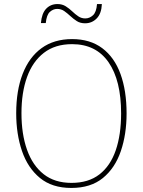

<svg xmlns="http://www.w3.org/2000/svg" viewBox="-20 -918 705 948"><path d="M605 -358Q605 -255 576.5 -171.5Q548 -88 488 -39Q428 10 332 10Q237 10 177 -39.5Q117 -89 88.5 -172.5Q60 -256 60 -359Q60 -471 92 -553.5Q124 -636 185.5 -680.5Q247 -725 336 -725Q425 -725 485 -680Q545 -635 575 -552.5Q605 -470 605 -358ZM86 -359Q86 -256 113.5 -178.5Q141 -101 195.5 -58Q250 -15 333 -15Q417 -15 471 -57Q525 -99 551.5 -176Q578 -253 578 -358Q578 -521 516 -610.5Q454 -700 336 -700Q252 -700 196.5 -657Q141 -614 113.5 -537.5Q86 -461 86 -359ZM182 -804Q186 -852 208 -875Q230 -898 264 -898Q287 -898 304.5 -887Q322 -876 336.5 -862Q351 -848 366.5 -837.5Q382 -827 401 -827Q422 -827 439 -842.5Q456 -858 459 -898H483Q481 -851 457.5 -827Q434 -803 400 -803Q376 -803 359 -814Q342 -825 327 -839Q312 -853 297 -863.5Q282 -874 262 -874Q243 -874 226.5 -859.5Q210 -845 206 -804Z"/></svg>

Font: Noto Sans Tamil SemiCondensed Thin
Style: Regular
Weight: 100
Width: 4
Designer: Jelle Bosma - Monotype Design Team
Foundry: Monotype Imaging Inc.
Version: Version 2.004; ttfautohint (v1.8.4.7-5d5b)